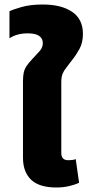

<svg xmlns="http://www.w3.org/2000/svg" viewBox="-20 -822 388 852"><path d="M230 10Q154 10 118 -24.5Q82 -59 82 -122V-462Q82 -485 85.5 -500.5Q89 -516 98.5 -530Q108 -544 126 -563Q143 -581 156.5 -596Q170 -611 170 -631Q170 -651 154 -662.5Q138 -674 103 -674Q55 -674 22 -652V-772Q35 -779 74.5 -790.5Q114 -802 170 -802Q252 -802 300 -769.5Q348 -737 348 -672Q348 -633 333 -605.5Q318 -578 301 -557Q285 -535 274 -521.5Q263 -508 257.5 -494Q252 -480 252 -457V-143Q252 -111 283 -111Q291 -111 300 -112Q309 -113 316 -116L331 -11Q312 -2 286 4Q260 10 230 10Z"/></svg>

Font: Noto Sans Thai UI ExtBd
Style: Regular
Weight: 800
Designer: Monotype Design Team
Foundry: Monotype Imaging Inc.
Version: Version 2.000